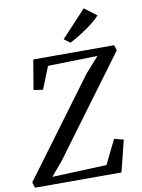

<svg xmlns="http://www.w3.org/2000/svg" viewBox="-114 -1057 832 1127"><g transform="rotate(-10 302.0 -493.5)"><path d="M1.5 0 -9.5 -33 415.5 -607 496.5 -698 200.5 -691 147.5 -558 92 -566 122 -743H604L614 -711L182.5 -127.5L112.5 -45L437.5 -58L508 -202L563.5 -187.5L516.5 0ZM354.5 -802 318 -828.5 465.5 -987 538 -932.5Q515.5 -907.5 482.8 -882.8Q450 -858 416 -837Q382 -816 354.5 -802Z"/></g></svg>

Font: Merriweather 48pt
Style: Italic
Weight: 400
Italic angle: -7.8°
Version: Version 2.101